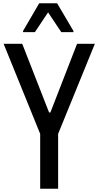

<svg xmlns="http://www.w3.org/2000/svg" viewBox="-20 -1052 600 1166"><path d="M224 94V-239L2 -786H115L278 -369H286L448 -786H556L333 -239V94ZM120 -857V-864L218 -1032H327L426 -864V-857H352L272 -977L192 -857Z"/></svg>

Font: Farlight84_Sys_V01
Style: Regular
Weight: 400
Designer: Ryoko NISHIZUKA  (kana, bopomofo & ideographs); Paul D. Hunt (Latin, Greek & Cyrillic); Sandoll Communications , Soo-you
Foundry: Adobe
Version: Version 2.004;October 29, 2024;FontCreator 14.0.0.2814 64-bi